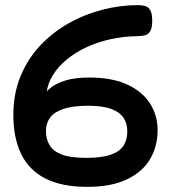

<svg xmlns="http://www.w3.org/2000/svg" viewBox="-20 -712 667 748"><path d="M320 16Q221 16 157 -16.5Q93 -49 62.5 -112Q32 -175 32 -264Q32 -347 60 -415Q88 -483 136.5 -534.5Q185 -586 247 -621Q309 -656 378.5 -674Q448 -692 517 -692Q533 -692 545.5 -688.5Q558 -685 565.5 -672Q573 -659 573 -631Q573 -603 565 -590Q557 -577 543 -574Q529 -571 512 -571Q459 -570 409.5 -559Q360 -548 317 -528Q274 -508 240.5 -480.5Q207 -453 186.5 -420Q166 -387 161 -349L149 -336Q155 -351 175.5 -368.5Q196 -386 233.5 -398Q271 -410 328 -410Q416 -410 475 -383Q534 -356 564 -309.5Q594 -263 594 -205Q594 -141 564 -91Q534 -41 473 -12.5Q412 16 320 16ZM316 -97Q377 -97 412 -109.5Q447 -122 461.5 -145Q476 -168 476 -200Q476 -230 461.5 -252.5Q447 -275 413.5 -287.5Q380 -300 323 -300Q263 -300 226.5 -287.5Q190 -275 174.5 -253Q159 -231 159 -202Q159 -170 173.5 -146Q188 -122 222 -109.5Q256 -97 316 -97Z"/></svg>

Font: Fredoka SemiExpanded Medium
Style: Regular
Weight: 500
Width: 6
Designer: Ben Nathan
Foundry: Milena B. Brandão, Ben Nathan
Version: Version 2.001